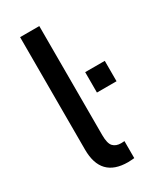

<svg xmlns="http://www.w3.org/2000/svg" viewBox="-182 -771 704 840"><g transform="rotate(-30 170.0 -351.0)"><path d="M167 -706V-155Q167 -113 181 -98Q195 -83 221 -83Q227 -83 232 -83.5Q237 -84 238 -84V2Q235 2 226.5 3Q218 4 206 4Q70 4 70 -138V-706ZM339 -431V-328H240V-431Z"/></g></svg>

Font: Museo Sans Medium
Style: Regular
Weight: 500
Designer: Jos Buivenga
Foundry: Jos Buivenga & Rosetta Type Foundry (extension, remastering)
Version: Version 3.600;PS 1.000;hotconv 1.0.88;makeotf.lib2.5.647800;